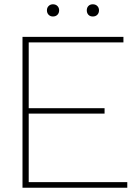

<svg xmlns="http://www.w3.org/2000/svg" viewBox="-20 -876 633 896"><path d="M85 0V-704H556V-678H114V-371H468V-346H114V-26H574V0ZM227 -856Q240 -856 248 -848Q256 -840 256 -828Q256 -815 248 -807Q240 -799 227 -799Q215 -799 207 -807Q199 -815 199 -828Q199 -840 207 -848Q215 -856 227 -856ZM413 -856Q426 -856 434 -848Q442 -840 442 -828Q442 -815 434 -807Q426 -799 413 -799Q400 -799 392.5 -807Q385 -815 385 -828Q385 -840 392.5 -848Q400 -856 413 -856Z"/></svg>

Font: Prodigy Sans ExtraLight
Style: Regular
Weight: 200
Designer: Wei Huang
Foundry: Wei Huang
Version: Version 1.003; ttfautohint (v1.8.3)